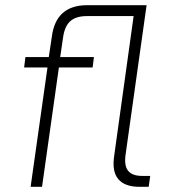

<svg xmlns="http://www.w3.org/2000/svg" viewBox="-20 -720 665 740"><path d="M517 0Q461 0 436 -29.5Q411 -59 420 -119L495 -658H315Q273 -658 251 -638.5Q229 -619 223 -575L212 -500H342L337 -460H207L142 0H98L163 -460H73L78 -500H168L180 -580Q196 -700 316 -700H545L464 -124Q458 -81 474 -61.5Q490 -42 528 -42H559L553 0H517Z"/></svg>

Font: Retni Sans Light
Style: Italic
Weight: 300
Italic angle: -8°
Designer: Vitaly Kuzmin
Foundry: ParaType Ltd.
Version: Version 1.00;June 10, 2019;FontCreator 11.5.0.2425 64-bit; t